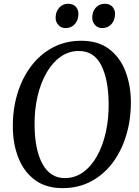

<svg xmlns="http://www.w3.org/2000/svg" viewBox="-20 -964 718 994"><path d="M304 10Q217.5 10 160.5 -32.5Q103.5 -75 75.2 -146.8Q47 -218.5 46.5 -305Q45.5 -397 69.8 -478Q94 -559 140.8 -621Q187.5 -683 253.2 -718Q319 -753 400.5 -753Q488.5 -753 545 -710Q601.5 -667 629 -596Q656.5 -525 657.5 -440.5Q658.5 -348.5 634.5 -267Q610.5 -185.5 564.5 -123.2Q518.5 -61 452.5 -25.5Q386.5 10 304 10ZM316 -42Q367.5 -42 409.8 -72Q452 -102 482 -155.5Q512 -209 527.8 -279.5Q543.5 -350 542.5 -430.5Q541 -554.5 503.5 -627.2Q466 -700 388 -700Q336 -700 293.8 -670.2Q251.5 -640.5 221 -587.5Q190.5 -534.5 174.2 -464.5Q158 -394.5 159 -314.5Q160 -188.5 200 -115.2Q240 -42 316 -42ZM318.5 -818.5Q297 -818.5 282 -834.8Q267 -851 268 -875Q269 -905.5 287.2 -925Q305.5 -944.5 332.5 -944.5Q358.5 -944.5 372.5 -929Q386.5 -913.5 386 -890.5Q385.5 -859.5 367.2 -839Q349 -818.5 318.5 -818.5ZM508 -818.5Q486.5 -818.5 471.8 -834.8Q457 -851 457.5 -875Q458.5 -905.5 476.5 -925Q494.5 -944.5 522 -944.5Q548 -944.5 562 -929Q576 -913.5 575.5 -890.5Q575 -859.5 556.8 -839Q538.5 -818.5 508 -818.5Z"/></svg>

Font: Merriweather
Style: Italic
Weight: 400
Italic angle: -7.8°
Designer: Eben Sorkin
Foundry: Eben Sorkin
Version: Version 2.100